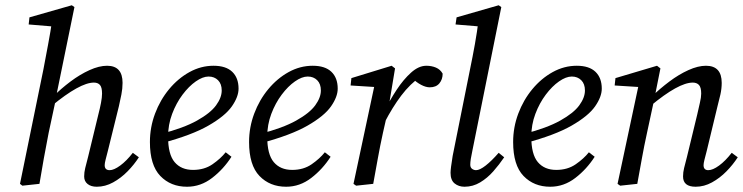

<svg xmlns="http://www.w3.org/2000/svg" viewBox="-20 -699 2825 730"><path d="M65 7 56 0 145 -435Q154 -483 163 -530.5Q172 -578 179 -626L197 -597L89 -606L92 -633L253 -679L263 -672L194 -335L192 -320L165 -194Q155 -144 146.5 -96Q138 -48 130 0ZM348 11Q326 11 313 0.5Q300 -10 300 -28Q300 -44 304 -60Q308 -76 315 -103L354 -264Q360 -287 364 -308Q368 -329 368 -343Q368 -367 360 -376Q352 -385 337 -385Q284 -385 176 -296L181 -331Q212 -362 248 -389Q284 -416 320.5 -432.5Q357 -449 387 -449Q446 -449 446 -384Q446 -362 441.5 -339.5Q437 -317 432 -295L390 -125Q385 -106 381.5 -92Q378 -78 378 -71Q378 -52 397 -52Q413 -52 437 -69.5Q461 -87 485 -118L508 -101Q490 -73 465 -47.5Q440 -22 410 -5.5Q380 11 348 11Z M691 11Q629 11 589.5 -30Q550 -71 550 -159Q550 -215 569.5 -267Q589 -319 623 -360Q657 -401 700.5 -425Q744 -449 792 -449Q839 -449 863 -426Q887 -403 887 -362Q887 -331 861.5 -294.5Q836 -258 772.5 -221.5Q709 -185 596 -155L592 -190Q678 -212 729 -240.5Q780 -269 801.5 -298.5Q823 -328 823 -355Q823 -380 809 -394Q795 -408 773 -408Q751 -408 724.5 -389.5Q698 -371 674 -339Q650 -307 634.5 -266Q619 -225 619 -179Q619 -112 644 -82.5Q669 -53 714 -53Q757 -53 788 -74.5Q819 -96 838 -120L860 -103Q830 -56 786.5 -22.5Q743 11 691 11Z M1068 11Q1006 11 966.5 -30Q927 -71 927 -159Q927 -215 946.5 -267Q966 -319 1000 -360Q1034 -401 1077.5 -425Q1121 -449 1169 -449Q1216 -449 1240 -426Q1264 -403 1264 -362Q1264 -331 1238.5 -294.5Q1213 -258 1149.5 -221.5Q1086 -185 973 -155L969 -190Q1055 -212 1106 -240.5Q1157 -269 1178.5 -298.5Q1200 -328 1200 -355Q1200 -380 1186 -394Q1172 -408 1150 -408Q1128 -408 1101.5 -389.5Q1075 -371 1051 -339Q1027 -307 1011.5 -266Q996 -225 996 -179Q996 -112 1021 -82.5Q1046 -53 1091 -53Q1134 -53 1165 -74.5Q1196 -96 1215 -120L1237 -103Q1207 -56 1163.5 -22.5Q1120 11 1068 11Z M1442 -233V-277Q1462 -318 1488 -357.5Q1514 -397 1543 -423Q1572 -449 1601 -449Q1621 -449 1637.5 -442Q1654 -435 1663 -419Q1663 -397 1650.5 -382Q1638 -367 1614 -367Q1599 -367 1581 -376.5Q1563 -386 1547 -402L1536 -413L1582 -410Q1539 -380 1505.5 -335.5Q1472 -291 1442 -233ZM1324 0 1405 -380 1424 -367 1313 -374 1316 -402 1469 -449 1482 -439 1459 -300 1456 -282 1436 -194Q1425 -144 1416.5 -96.5Q1408 -49 1399 0L1334 7Z M1746 11Q1724 11 1708.5 -1.5Q1693 -14 1693 -42Q1693 -57 1701 -106L1767 -435Q1777 -483 1785.5 -530.5Q1794 -578 1800 -626L1820 -597L1712 -606L1716 -633L1876 -679L1886 -672L1776 -126Q1768 -90 1768 -73Q1768 -62 1775 -57Q1782 -52 1790 -52Q1804 -52 1826.5 -69.5Q1849 -87 1876 -118L1897 -101Q1878 -73 1855.5 -47.5Q1833 -22 1805.5 -5.5Q1778 11 1746 11Z M2072 11Q2010 11 1970.5 -30Q1931 -71 1931 -159Q1931 -215 1950.5 -267Q1970 -319 2004 -360Q2038 -401 2081.5 -425Q2125 -449 2173 -449Q2220 -449 2244 -426Q2268 -403 2268 -362Q2268 -331 2242.5 -294.5Q2217 -258 2153.5 -221.5Q2090 -185 1977 -155L1973 -190Q2059 -212 2110 -240.5Q2161 -269 2182.5 -298.5Q2204 -328 2204 -355Q2204 -380 2190 -394Q2176 -408 2154 -408Q2132 -408 2105.5 -389.5Q2079 -371 2055 -339Q2031 -307 2015.5 -266Q2000 -225 2000 -179Q2000 -112 2025 -82.5Q2050 -53 2095 -53Q2138 -53 2169 -74.5Q2200 -96 2219 -120L2241 -103Q2211 -56 2167.5 -22.5Q2124 11 2072 11Z M2577 -28Q2577 -44 2581 -60Q2585 -76 2592 -103L2631 -264Q2636 -287 2641 -308Q2646 -329 2646 -343Q2646 -367 2637.5 -376Q2629 -385 2614 -385Q2560 -385 2453 -296L2457 -331Q2489 -362 2525 -389Q2561 -416 2597.5 -432.5Q2634 -449 2664 -449Q2724 -449 2724 -384Q2724 -362 2719 -339.5Q2714 -317 2708 -295L2667 -125Q2662 -106 2658.5 -92Q2655 -78 2655 -71Q2655 -52 2673 -52Q2690 -52 2714 -69.5Q2738 -87 2762 -118L2785 -101Q2767 -73 2742 -47.5Q2717 -22 2687 -5.5Q2657 11 2625 11Q2577 11 2577 -28ZM2403 0 2338 7 2328 0 2409 -380 2428 -367 2317 -374 2320 -402 2478 -449 2491 -439 2468 -324 2440 -194Q2429 -144 2420.5 -96.5Q2412 -49 2403 0Z"/></svg>

Font: Lisu Bosa Light
Style: Italic
Weight: 300
Italic angle: -19°
Designer: David Morse, Annie Olsen, Victor Gaultney, Frank Grießhammer (Latin)
Foundry: SIL International
Version: Version 2.000